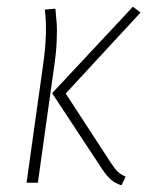

<svg xmlns="http://www.w3.org/2000/svg" viewBox="-20 -551 453 579"><path d="M346.2 7.8Q327.1 1.5 315.4 -8.5Q303.7 -18.6 290 -38.1L137.2 -270L380.9 -530.8L403.8 -513.2L178.2 -269L314.9 -59.1Q326.7 -41 335.4 -33Q344.2 -24.9 358.9 -18.1ZM60.1 0 109.9 -355Q124 -451.7 115.2 -522L147 -524.9Q149.9 -497.1 151.1 -479Q152.3 -460.9 150.9 -426Q149.4 -391.1 143.1 -349.1L94.2 0Z"/></svg>

Font: Fira Sans Compressed UltraLight
Style: Italic
Weight: 200
Width: 3
Italic angle: -8°
Designer: Carrois Corporate & Edenspiekermann AG
Foundry: Carrois Corporate GbR & Edenspiekermann AG
Version: Version 4.203;PS 004.203;hotconv 1.0.88;makeotf.lib2.5.64775